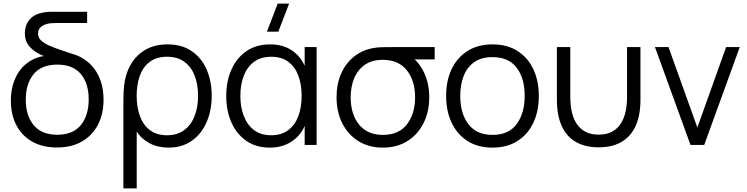

<svg xmlns="http://www.w3.org/2000/svg" viewBox="-20 -800 4124 1060"><path d="M294.7 14.3Q214.8 14.3 157.8 -18.1Q100.8 -50.5 70.4 -108.8Q40 -167 40 -244.3Q40 -321.5 70.5 -380.4Q101 -439.3 158.2 -469.8Q215.5 -500.2 295.7 -491.7V-513.3Q376.5 -513.3 433.8 -479.8Q491 -446.3 521.3 -386.9Q551.7 -327.5 551.7 -250Q551.7 -171.7 521.1 -112.2Q490.5 -52.7 432.9 -19.2Q375.3 14.3 294.7 14.3ZM296 -56Q383 -56 426.3 -109.5Q469.7 -163 469.7 -251.3Q469.7 -339.8 426.1 -391.6Q382.5 -443.3 296 -443.3Q208.5 -443.3 165.4 -390.2Q122.3 -337.2 122.3 -250Q122.3 -160.5 166.7 -108.2Q211 -56 296 -56ZM368 -445.3Q333.7 -456 290.7 -467.4Q247.7 -478.8 208.2 -496.4Q168.7 -514 143 -542.9Q117.3 -571.8 117.3 -617Q117.3 -642.5 127.2 -666Q137.2 -689.5 158.9 -706.7Q180.7 -723.8 216 -730.3Q232 -733.8 247.2 -734.4Q262.3 -735 275.7 -735H461V-673H292Q277.3 -673 264.6 -672Q251.8 -671 241 -668.3Q218.7 -662.8 204.3 -649.8Q190 -636.7 190 -614.7Q190 -593.7 205.3 -578.1Q220.7 -562.5 248.4 -549.8Q276.2 -537 314 -524.4Q351.8 -511.8 396.3 -496.7Z M661.2 240V-237.3Q661.2 -264.3 662 -286.2Q662.8 -308.2 664.8 -324.7Q671.8 -391.7 701.8 -443.7Q731.8 -495.7 782.9 -525.3Q834 -555 904.5 -555Q984.2 -555 1038.6 -517.6Q1093 -480.2 1120.9 -415.8Q1148.8 -351.5 1148.8 -271.3Q1148.8 -189.8 1120.4 -125Q1092 -60.2 1038.7 -22.6Q985.3 15 910.2 15Q850.8 15 805.3 -9.4Q759.8 -33.8 734.8 -73.3V240ZM902.2 -53.3Q958.8 -53.3 996.9 -81.6Q1035 -109.8 1054.2 -159.1Q1073.5 -208.3 1073.5 -271Q1073.5 -333.7 1054.7 -382.3Q1035.8 -431 997.9 -458.8Q960 -486.7 902.2 -486.7Q844.8 -486.7 807.7 -459.3Q770.5 -432 752.5 -383.3Q734.5 -334.7 734.5 -271.3Q734.5 -207.8 752.7 -158.6Q770.8 -109.3 808 -81.3Q845.2 -53.3 902.2 -53.3Z M1516.5 -625H1453.5L1513.2 -780H1576.2ZM1469.7 15Q1393.2 15 1339.4 -22.7Q1285.7 -60.3 1257.3 -124.8Q1229 -189.3 1229 -270Q1229 -350.8 1257.4 -415.2Q1285.8 -479.7 1340 -517.3Q1394.2 -555 1471.7 -555Q1550.3 -555 1603.7 -512.9Q1657 -470.8 1675.3 -397.3L1662 -371V-540H1728V0H1662V-170.7L1675.3 -144.3Q1657 -69.8 1602.3 -27.4Q1547.7 15 1469.7 15ZM1477 -53.3Q1533.8 -53.3 1571.2 -81.5Q1608.7 -109.7 1627 -158.8Q1645.3 -208 1645.3 -270.7Q1645.3 -334 1626.8 -382.8Q1608.3 -431.7 1571.1 -459.2Q1533.8 -486.7 1477.7 -486.7Q1421 -486.7 1383 -458.9Q1345 -431.2 1326 -382.3Q1307 -333.5 1307 -270.3Q1307 -209.2 1325.8 -160Q1344.5 -110.8 1382.2 -82.1Q1420 -53.3 1477 -53.3Z M2093.7 15Q2015.8 15 1958.3 -21.1Q1900.8 -57.2 1869.4 -120Q1838 -182.8 1838 -263Q1838 -335 1862.8 -392.3Q1887.7 -449.7 1933.4 -486.8Q1979.2 -523.8 2042.3 -535Q2063.7 -539 2090.8 -539.5Q2118 -540 2147 -540H2379.7V-472H2217.7L2242 -493.3Q2291 -461.8 2320.3 -401.1Q2349.7 -340.3 2349.7 -263Q2349.7 -182.7 2318.1 -119.8Q2286.5 -57 2228.9 -21Q2171.3 15 2093.7 15ZM2093.7 -55.3Q2181.5 -55.3 2226.6 -113.4Q2271.7 -171.5 2271.7 -263Q2271.7 -353.7 2226.4 -411.5Q2181.2 -469.3 2093.7 -469.7Q2034.2 -470 1994.7 -442.6Q1955.2 -415.2 1935.6 -368.3Q1916 -321.5 1916 -263Q1916 -169.5 1962.2 -112.4Q2008.5 -55.3 2093.7 -55.3Z M2698.7 15Q2618.2 15 2561 -21.5Q2503.8 -58 2473.4 -122.4Q2443 -186.8 2443 -270.7Q2443 -355.5 2474 -419.6Q2505 -483.7 2562.3 -519.3Q2619.7 -555 2698.7 -555Q2779.5 -555 2836.8 -518.7Q2894 -482.3 2924.3 -418.2Q2954.7 -354.2 2954.7 -270.7Q2954.7 -185.7 2924.1 -121.4Q2893.5 -57.2 2836.1 -21.1Q2778.7 15 2698.7 15ZM2698.7 -55.3Q2788.5 -55.3 2832.6 -115.2Q2876.7 -175.2 2876.7 -270.7Q2876.7 -368.3 2832.2 -426.5Q2787.8 -484.7 2698.7 -484.7Q2638.2 -484.7 2598.8 -457.3Q2559.5 -430 2540.2 -381.8Q2521 -333.7 2521 -270.7Q2521 -173.2 2566.1 -114.2Q2611.2 -55.3 2698.7 -55.3Z M3054.5 -246.3V-540H3128.5V-264.3Q3128.5 -219.8 3137 -181.9Q3145.5 -144 3164.3 -115.8Q3183.2 -87.7 3212.9 -72.2Q3242.7 -56.7 3285.2 -56.7Q3327.7 -56.7 3357.4 -72.2Q3387.2 -87.7 3406 -115.8Q3424.8 -144 3433.3 -181.9Q3441.8 -219.8 3441.8 -264.3V-540H3515.8V-246.3Q3515.8 -205.5 3508.6 -167.2Q3501.3 -128.8 3485.1 -96.1Q3468.8 -63.3 3442 -38.8Q3415.2 -14.3 3376.4 -0.5Q3337.7 13.3 3285.2 13.3Q3232.7 13.3 3193.9 -0.5Q3155.2 -14.3 3128.3 -38.8Q3101.5 -63.3 3085.2 -96.1Q3069 -128.8 3061.8 -167.2Q3054.5 -205.5 3054.5 -246.3Z M3792 0 3596 -540H3670.7L3830 -96L3988.7 -540H4064L3868 0Z"/></svg>

Font: Manrope ExtraLight
Style: Regular
Weight: 200
Designer: Mikhail Sharanda
Foundry: Mikhail Sharanda
Version: Version 4.505